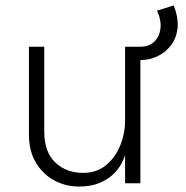

<svg xmlns="http://www.w3.org/2000/svg" viewBox="-20 -671 680 703"><path d="M494 -451V-500Q526 -500 545 -518.5Q564 -537 567.5 -567Q571 -597 555 -632L616 -651Q634 -605 630 -568Q626 -531 606 -505Q586 -479 556.5 -465Q527 -451 494 -451ZM494 -500V0H438V-104Q435 -91 424.5 -71.5Q414 -52 394.5 -33Q375 -14 344 -1Q313 12 268 12Q220 12 178.5 -10.5Q137 -33 111.5 -75.5Q86 -118 86 -178V-500H142V-190Q142 -114 182.5 -76Q223 -38 284 -38Q334 -38 368 -66Q402 -94 420 -138Q438 -182 438 -230V-500Z"/></svg>

Font: Inclusive Sans Light
Style: Regular
Weight: 300
Designer: Olivia King
Foundry: Olivia King
Version: Version 2.004